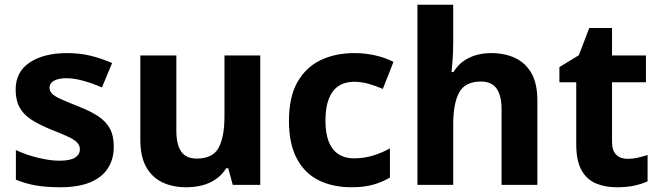

<svg xmlns="http://www.w3.org/2000/svg" viewBox="-20 -780 2779 810"><path d="M460 -161Q460 -109 435.5 -70.5Q411 -32 361 -11Q311 10 234 10Q176 10 132 2.5Q88 -5 47 -22V-147Q91 -126 142 -114Q193 -102 230 -102Q276 -102 296.5 -115Q317 -128 317 -150Q317 -165 307 -177Q297 -189 270 -202Q243 -215 194 -234Q145 -254 112 -275.5Q79 -297 62.5 -327Q46 -357 46 -402Q46 -477 105.5 -516.5Q165 -556 263 -556Q316 -556 361.5 -545Q407 -534 453 -514L410 -411Q372 -428 332 -439Q292 -450 261 -450Q227 -450 208 -439.5Q189 -429 189 -410Q189 -396 199.5 -385Q210 -374 236.5 -362Q263 -350 311 -331Q360 -312 393 -290.5Q426 -269 443 -238.5Q460 -208 460 -161Z M1078 -546V0H962L943 -70H934Q917 -42 890.5 -24Q864 -6 832.5 2Q801 10 766 10Q708 10 664.5 -11Q621 -32 596.5 -76Q572 -120 572 -190V-546H724V-228Q724 -170 744.5 -140.5Q765 -111 810 -111Q878 -111 902.5 -157Q927 -203 927 -290V-546Z M1463 10Q1384 10 1324.5 -19.5Q1265 -49 1232 -111.5Q1199 -174 1199 -270Q1199 -371 1235 -434Q1271 -497 1333 -526.5Q1395 -556 1474 -556Q1522 -556 1564.5 -546Q1607 -536 1640 -519L1595 -405Q1565 -418 1534.5 -426.5Q1504 -435 1474 -435Q1435 -435 1408 -417Q1381 -399 1367 -362.5Q1353 -326 1353 -271Q1353 -217 1367 -182Q1381 -147 1408 -129.5Q1435 -112 1472 -112Q1515 -112 1553 -123.5Q1591 -135 1625 -154V-31Q1593 -12 1554.5 -1Q1516 10 1463 10Z M1892 -607Q1892 -563 1889.5 -529.5Q1887 -496 1885 -476H1893Q1911 -505 1935 -522Q1959 -539 1988.5 -547.5Q2018 -556 2051 -556Q2110 -556 2154 -535Q2198 -514 2222.5 -470.5Q2247 -427 2247 -356V0H2096V-318Q2096 -377 2075 -406.5Q2054 -436 2009 -436Q1942 -436 1917 -389.5Q1892 -343 1892 -256V0H1741V-760H1892Z M2627 -110Q2650 -110 2671.5 -115Q2693 -120 2712 -126V-15Q2688 -4 2656.5 3Q2625 10 2582 10Q2533 10 2494.5 -6Q2456 -22 2433.5 -61.5Q2411 -101 2411 -172V-433H2340V-497L2422 -547L2466 -662H2562V-546H2705V-433H2562V-181Q2562 -145 2579.5 -127.5Q2597 -110 2627 -110Z"/></svg>

Font: Noto Sans Cherokee
Style: Regular
Weight: 400
Designer: Monotype Design Team
Foundry: Monotype Imaging Inc.
Version: Version 2.001